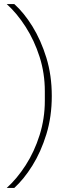

<svg xmlns="http://www.w3.org/2000/svg" viewBox="-20 -780 373 938"><path d="M233 -311Q233 -210 206.5 -124Q180 -38 138.5 28.5Q97 95 50 138H13Q63 93 105.5 27Q148 -39 173.5 -120Q199 -201 199 -288V-334Q199 -422 173.5 -502Q148 -582 105.5 -648.5Q63 -715 13 -760H50Q97 -718 138.5 -651Q180 -584 206.5 -498Q233 -412 233 -311Z"/></svg>

Font: IBM Plex Sans ExtraLight
Style: Regular
Weight: 250
Designer: Mike Abbink, Paul van der Laan, Pieter van Rosmalen
Foundry: Bold Monday
Version: Version 3.201